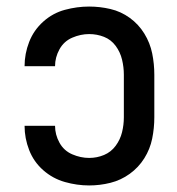

<svg xmlns="http://www.w3.org/2000/svg" viewBox="-20 -558 540 586"><path d="M252 8Q285 8 317 0Q349 -8 376 -27.5Q403 -47 420.5 -75Q438 -103 444.5 -135Q451 -167 451 -200V-330Q451 -363 444.5 -395Q438 -427 420.5 -455.5Q403 -484 376 -503.5Q349 -523 317 -530.5Q285 -538 252 -538Q215 -538 178 -528Q141 -518 112 -492Q83 -466 69 -430Q55 -394 55 -356H148Q148 -383 161.5 -407.5Q175 -432 200.5 -443Q226 -454 252 -454Q276 -454 297.5 -445.5Q319 -437 333 -418Q347 -399 352.5 -376Q358 -353 358 -330V-200Q358 -177 352.5 -154.5Q347 -132 333 -113Q319 -94 297.5 -85Q276 -76 252 -76Q226 -76 200.5 -87Q175 -98 161.5 -122.5Q148 -147 148 -174H55Q55 -136 69 -100Q83 -64 112 -38.5Q141 -13 178 -2.5Q215 8 252 8Z"/></svg>

Font: Iosevka SS08 Medium
Style: Regular
Weight: 500
Monospace: yes
Designer: Belleve Invis
Foundry: Belleve Invis
Version: Version 3.4.3; ttfautohint (v1.8.3)